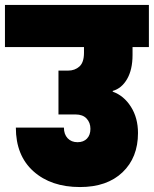

<svg xmlns="http://www.w3.org/2000/svg" viewBox="-31 -760 621 775"><path d="M504 -538Q504 -479 482 -441Q460 -403 424 -393V-390Q469 -374 497.5 -329Q526 -284 526 -223Q526 -124 463.5 -64.5Q401 -5 292 -5Q175 -5 104 -68.5Q33 -132 33 -245H227Q227 -218 242 -202Q257 -186 282 -186Q306 -186 320 -200.5Q334 -215 334 -240Q334 -265 318.5 -281.5Q303 -298 274 -298H205V-475H244Q271 -475 289.5 -491.5Q308 -508 308 -547V-570H-11V-740H570V-570H504Z"/></svg>

Font: Fz Poppins Black
Style: Regular
Weight: 900
Designer: Ninad Kale (Devanagari), Jonny Pinhorn (Latin)
Foundry: Indian Type Foundry
Version: Vit hóa bi Vntype.Com & FontZin.Com